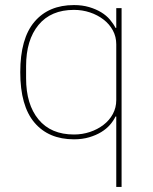

<svg xmlns="http://www.w3.org/2000/svg" viewBox="-20 -538 605 758"><path d="M439 -78H436Q428 -61 414 -45Q400 -29 379.5 -16.5Q359 -4 332 4Q305 12 272 12Q172 12 116 -54Q60 -120 60 -253Q60 -386 116 -452Q172 -518 272 -518Q305 -518 332 -510Q359 -502 379.5 -489.5Q400 -477 414 -460.5Q428 -444 436 -428H439V-506H460V200H439ZM272 -7Q305 -7 335 -17Q365 -27 388.5 -45Q412 -63 425.5 -88Q439 -113 439 -143V-363Q439 -393 425.5 -418Q412 -443 388.5 -461Q365 -479 335 -489Q305 -499 272 -499Q181 -499 132 -439.5Q83 -380 83 -277V-229Q83 -126 132 -66.5Q181 -7 272 -7Z"/></svg>

Font: IBM Plex Sans Thai Thin
Style: Regular
Weight: 100
Designer: Mike Abbink, Paul van der Laan, Pieter van Rosmalen, Ben Mitchell, Mark Frömberg
Foundry: Bold Monday
Version: Version 1.1